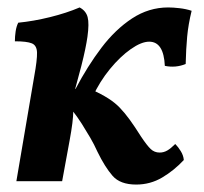

<svg xmlns="http://www.w3.org/2000/svg" viewBox="-20 -487 548 516"><path d="M346 9Q303 9 282.5 -14.5Q262 -38 242 -79Q233 -99 222.5 -117Q212 -135 200 -154Q188 -173 173 -192L177 -191Q177 -176 174.5 -156Q172 -136 167 -109L147 0H24L72 -282Q80 -326 79.5 -345.5Q79 -365 65.5 -370.5Q52 -376 20 -376Q20 -389 22 -402.5Q24 -416 29 -426Q70 -430 114.5 -441Q159 -452 194 -467Q211 -458 215.5 -441Q220 -424 215 -388Q213 -374 209 -354.5Q205 -335 198.5 -309.5Q192 -284 182 -248H183Q215 -309 252.5 -358.5Q290 -408 335 -437.5Q380 -467 432 -467Q445 -467 462.5 -465Q480 -463 495 -458Q486 -421 483 -388.5Q480 -356 479 -315Q452 -304 423 -310Q420 -375 381 -375Q360 -375 331.5 -355Q303 -335 275.5 -301.5Q248 -268 229 -227L225 -247Q253 -234 271 -222.5Q289 -211 302 -197.5Q315 -184 328.5 -165.5Q342 -147 359 -120Q375 -96 385 -86.5Q395 -77 409 -77Q420 -77 429.5 -82.5Q439 -88 451 -100Q459 -92 466 -80.5Q473 -69 474 -57Q448 -29 416 -10Q384 9 346 9Z"/></svg>

Font: Vollkorn SemiBold
Style: Italic
Weight: 600
Italic angle: -11°
Designer: Friedrich Althausen
Foundry: Friedrich Althausen
Version: Version 5.000